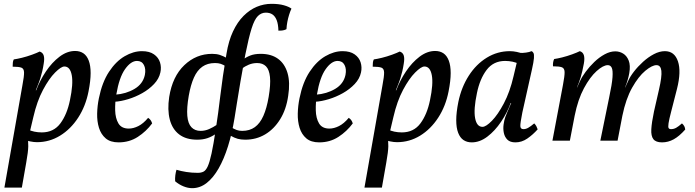

<svg xmlns="http://www.w3.org/2000/svg" viewBox="-20 -734 3629 1002"><path d="M3 245 97 -289Q106 -336 105.5 -356Q105 -376 91.5 -381Q78 -386 46 -386Q46 -397 47 -407Q48 -417 52 -424Q68 -426 94.5 -432.5Q121 -439 147 -448.5Q173 -458 187 -465Q203 -460 208 -444.5Q213 -429 208 -401Q205 -381 200.5 -362Q196 -343 190 -324Q184 -305 176 -286L164 -256L123 -26Q128 1 127.5 29.5Q127 58 117 114L94 245ZM108 -5 125 -59Q140 -51 159 -47Q178 -43 198 -43Q260 -43 295 -90Q330 -137 345 -211Q363 -296 354.5 -341.5Q346 -387 316 -387Q299 -387 267.5 -355.5Q236 -324 204.5 -265Q173 -206 154 -123L135 -43L88 -50L143 -263H169Q188 -314 219.5 -361Q251 -408 290.5 -438Q330 -468 372 -468Q397 -468 415 -456Q433 -444 443 -418Q453 -392 453 -352.5Q453 -313 442 -257Q427 -180 388 -120Q349 -60 293.5 -26Q238 8 173 8Q157 8 137.5 4Q118 0 108 -5Z M599 9Q556 9 531.5 -12Q507 -33 496.5 -67Q486 -101 487 -141.5Q488 -182 496 -221Q513 -305 549 -359.5Q585 -414 630.5 -440.5Q676 -467 721 -467Q760 -467 783.5 -450.5Q807 -434 815 -408.5Q823 -383 817 -356Q810 -323 784 -295.5Q758 -268 722.5 -248Q687 -228 649 -216.5Q611 -205 579 -203L582 -240Q638 -244 682 -270Q726 -296 736 -343Q742 -374 731 -395Q720 -416 695 -416Q663 -416 632.5 -373Q602 -330 587 -241Q580 -200 581 -158.5Q582 -117 598 -90Q614 -63 652 -63Q676 -63 702 -76Q728 -89 753 -119Q761 -114 766 -107Q771 -100 774 -90Q743 -48 699 -19.5Q655 9 599 9Z M983 248Q961 248 937.5 238.5Q914 229 894 212Q893 196 895 180.5Q897 165 901 152Q924 159 952.5 163.5Q981 168 1012 168Q1029 168 1041.5 162Q1054 156 1064 134.5Q1074 113 1084 67Q1094 21 1106 -59Q1119 -142 1130 -236Q1141 -330 1162 -454Q1173 -521 1196 -570Q1219 -619 1251 -651Q1283 -683 1320 -698.5Q1357 -714 1397 -714Q1435 -714 1461.5 -706.5Q1488 -699 1501 -689Q1494 -674 1488.5 -656Q1483 -638 1479.5 -619.5Q1476 -601 1475 -582Q1470 -579 1463 -577Q1456 -575 1448.5 -574.5Q1441 -574 1433 -574Q1432 -608 1424 -628.5Q1416 -649 1402 -658.5Q1388 -668 1367 -668Q1344 -668 1326 -650.5Q1308 -633 1293 -585.5Q1278 -538 1260 -448Q1246 -373 1235 -309Q1224 -245 1216.5 -196.5Q1209 -148 1204 -118Q1191 -38 1170 29Q1149 96 1121 145Q1093 194 1058.5 221Q1024 248 983 248ZM1009 -5Q951 -5 915 -32.5Q879 -60 866 -110.5Q853 -161 863 -228Q880 -335 942 -394Q1004 -453 1087 -453Q1110 -453 1127 -447.5Q1144 -442 1166 -430L1162 -386Q1144 -397 1131.5 -401Q1119 -405 1102 -405Q1063 -405 1036 -386Q1009 -367 992 -329Q975 -291 965 -234Q954 -170 957.5 -129.5Q961 -89 979 -70Q997 -51 1027 -51Q1050 -51 1071.5 -60.5Q1093 -70 1112 -83L1107 -36Q1086 -21 1062.5 -13Q1039 -5 1009 -5ZM1260 -5Q1238 -5 1221 -9.5Q1204 -14 1181 -27L1186 -70Q1203 -60 1215.5 -55.5Q1228 -51 1244 -51Q1283 -51 1310 -70.5Q1337 -90 1354.5 -129.5Q1372 -169 1382 -228Q1393 -293 1389 -332Q1385 -371 1368 -388Q1351 -405 1322 -405Q1299 -405 1278.5 -396.5Q1258 -388 1241 -375L1247 -422Q1263 -435 1285.5 -444Q1308 -453 1341 -453Q1395 -453 1430.5 -427.5Q1466 -402 1480.5 -353Q1495 -304 1484 -234Q1474 -163 1442 -111.5Q1410 -60 1363.5 -32.5Q1317 -5 1260 -5Z M1646 9Q1603 9 1578.5 -12Q1554 -33 1543.5 -67Q1533 -101 1534 -141.5Q1535 -182 1543 -221Q1560 -305 1596 -359.5Q1632 -414 1677.5 -440.5Q1723 -467 1768 -467Q1807 -467 1830.5 -450.5Q1854 -434 1862 -408.5Q1870 -383 1864 -356Q1857 -323 1831 -295.5Q1805 -268 1769.5 -248Q1734 -228 1696 -216.5Q1658 -205 1626 -203L1629 -240Q1685 -244 1729 -270Q1773 -296 1783 -343Q1789 -374 1778 -395Q1767 -416 1742 -416Q1710 -416 1679.5 -373Q1649 -330 1634 -241Q1627 -200 1628 -158.5Q1629 -117 1645 -90Q1661 -63 1699 -63Q1723 -63 1749 -76Q1775 -89 1800 -119Q1808 -114 1813 -107Q1818 -100 1821 -90Q1790 -48 1746 -19.5Q1702 9 1646 9Z M1882 245 1976 -289Q1985 -336 1984.5 -356Q1984 -376 1970.5 -381Q1957 -386 1925 -386Q1925 -397 1926 -407Q1927 -417 1931 -424Q1947 -426 1973.5 -432.5Q2000 -439 2026 -448.5Q2052 -458 2066 -465Q2082 -460 2087 -444.5Q2092 -429 2087 -401Q2084 -381 2079.5 -362Q2075 -343 2069 -324Q2063 -305 2055 -286L2043 -256L2002 -26Q2007 1 2006.5 29.5Q2006 58 1996 114L1973 245ZM1987 -5 2004 -59Q2019 -51 2038 -47Q2057 -43 2077 -43Q2139 -43 2174 -90Q2209 -137 2224 -211Q2242 -296 2233.5 -341.5Q2225 -387 2195 -387Q2178 -387 2146.5 -355.5Q2115 -324 2083.5 -265Q2052 -206 2033 -123L2014 -43L1967 -50L2022 -263H2048Q2067 -314 2098.5 -361Q2130 -408 2169.5 -438Q2209 -468 2251 -468Q2276 -468 2294 -456Q2312 -444 2322 -418Q2332 -392 2332 -352.5Q2332 -313 2321 -257Q2306 -180 2267 -120Q2228 -60 2172.5 -26Q2117 8 2052 8Q2036 8 2016.5 4Q1997 0 1987 -5Z M2754 -467Q2760 -465 2764 -457.5Q2768 -450 2766.5 -430.5Q2765 -411 2756 -371L2706 -147Q2695 -92 2695.5 -76Q2696 -60 2712 -60Q2724 -60 2736.5 -67Q2749 -74 2768 -90Q2775 -83 2779 -75.5Q2783 -68 2786 -59Q2761 -31 2732 -11Q2703 9 2670 9Q2642 9 2628 -5Q2614 -19 2609.5 -40Q2605 -61 2608 -83.5Q2611 -106 2617 -123Q2621 -133 2627.5 -149Q2634 -165 2641 -181Q2648 -197 2652 -205L2688 -346L2691 -458Q2707 -457 2725 -459.5Q2743 -462 2754 -467ZM2706 -454 2689 -400Q2674 -408 2655 -412Q2636 -416 2616 -416Q2555 -416 2519.5 -369Q2484 -322 2469 -248Q2451 -163 2459.5 -117.5Q2468 -72 2498 -72Q2516 -72 2547 -103.5Q2578 -135 2609.5 -194.5Q2641 -254 2660 -336L2679 -416L2726 -409L2671 -196H2645Q2627 -146 2595 -98.5Q2563 -51 2523.5 -21Q2484 9 2442 9Q2417 9 2399 -3Q2381 -15 2371 -41Q2361 -67 2361 -107Q2361 -147 2372 -202Q2388 -279 2426.5 -339Q2465 -399 2520.5 -433Q2576 -467 2641 -467Q2658 -467 2677 -463Q2696 -459 2706 -454Z M3435 9Q3403 9 3390 -7.5Q3377 -24 3379 -59.5Q3381 -95 3393 -152L3419 -266Q3435 -335 3431.5 -364.5Q3428 -394 3406 -394Q3383 -394 3347.5 -364.5Q3312 -335 3279 -276.5Q3246 -218 3228 -130L3203 0H3113L3159 -225Q3174 -295 3176.5 -331Q3179 -367 3172.5 -380.5Q3166 -394 3152 -394Q3128 -394 3093.5 -363Q3059 -332 3027.5 -273.5Q2996 -215 2979 -130L2954 0H2863L2918 -291Q2927 -338 2926.5 -358Q2926 -378 2912 -383Q2898 -388 2866 -388Q2865 -397 2866.5 -407.5Q2868 -418 2872 -426Q2888 -428 2914 -434.5Q2940 -441 2966 -450.5Q2992 -460 3006 -467Q3022 -462 3027 -446Q3032 -430 3027 -402Q3019 -359 3010.5 -331Q3002 -303 2991 -278H2992L3007 -311Q3017 -333 3036.5 -359.5Q3056 -386 3081.5 -410.5Q3107 -435 3135.5 -450.5Q3164 -466 3191 -466Q3213 -466 3232 -454.5Q3251 -443 3261 -418Q3271 -393 3264 -352Q3261 -335 3255.5 -316Q3250 -297 3242 -278H3243L3258 -311Q3268 -334 3288.5 -360.5Q3309 -387 3336 -411.5Q3363 -436 3392.5 -451.5Q3422 -467 3450 -467Q3500 -467 3518 -414Q3536 -361 3513 -270L3483 -153Q3472 -111 3469 -91Q3466 -71 3469.5 -65.5Q3473 -60 3482 -60Q3496 -60 3508.5 -67Q3521 -74 3539 -90Q3547 -83 3551 -75.5Q3555 -68 3556 -58Q3525 -23 3496 -7Q3467 9 3435 9Z"/></svg>

Font: Vollkorn
Style: Italic
Weight: 400
Italic angle: -11°
Designer: Friedrich Althausen
Foundry: Friedrich Althausen
Version: Version 5.001